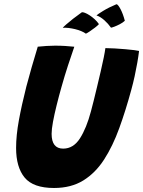

<svg xmlns="http://www.w3.org/2000/svg" viewBox="-20 -898 696 933"><path d="M242.6 15.5Q141.6 15.5 99.9 -34.9Q58.2 -85.2 58.2 -179Q58.2 -239.6 71.8 -313.9Q85.4 -388.2 107.9 -476.9Q119.8 -522.5 133.9 -571.4Q148.1 -620.4 163.5 -671.1Q184.4 -673.2 206.6 -674.7Q228.8 -676.1 247.8 -676.1Q273 -676.1 297.4 -674.6Q321.9 -673 341.1 -670.9Q327.2 -631 310.5 -580.1Q293.8 -529.1 279.2 -476.8Q266.1 -430.8 255.2 -386.6Q244.2 -342.4 237.5 -306.2Q230.8 -270 230.8 -247.8Q230.8 -175.8 286.9 -175.8Q336.6 -175.8 368.5 -225.6Q400.4 -275.4 422 -357.2Q427.4 -377.2 435.4 -409.1Q443.4 -441 452.2 -478.3Q461.1 -515.6 469.6 -552.1Q478 -588.5 484.1 -618.2Q490.1 -647.9 492.1 -664.2Q512 -664.2 537.9 -662.6Q563.8 -661 589 -658.9Q614.2 -656.9 632.5 -654.4Q650.8 -652 655.8 -650.5Q652.6 -624 647.1 -592.7Q641.6 -561.4 634.4 -528Q627.1 -494.6 617.9 -461.1Q590.8 -361.2 559.4 -274.8Q528 -188.2 486 -123Q444 -57.8 384.8 -21.1Q325.5 15.5 242.6 15.5ZM377 -837.9Q381.9 -839.8 392.3 -835.8Q402.8 -831.9 415.5 -823.6Q428.2 -815.4 440.4 -804.2Q452.5 -793 460.8 -780.8Q455 -774 441.4 -763.6Q427.8 -753.1 414.8 -744.6Q401.9 -736.1 397.4 -734.4Q388.2 -741.1 374.6 -746.8Q360.9 -752.5 344.9 -756.4Q329 -760.2 313.4 -762.1Q297.8 -763.9 285 -762.9Q288.2 -767.4 301.7 -779.2Q315.1 -791 335.1 -806.8Q355.1 -822.5 377 -837.9ZM546 -877.5Q549.8 -877.4 555 -870.7Q560.2 -864 566.1 -852.9Q571.9 -841.9 577.2 -827.5Q582.5 -813.1 586.6 -797Q575.9 -787.4 561.7 -780.1Q547.5 -772.8 535.8 -768.4Q524 -764 519.4 -763.5Q512.5 -773.1 504.4 -782.4Q496.2 -791.6 487.2 -799.6Q478.2 -807.6 468.6 -813.7Q458.9 -819.8 448.8 -823.1Q455 -829 481.9 -845.5Q508.8 -862 546 -877.5Z"/></svg>

Font: Grandstander Thin
Style: Italic
Weight: 100
Italic angle: -15°
Designer: Tyler Finck
Foundry: Etcetera Type Co
Version: Version 1.200